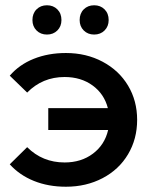

<svg xmlns="http://www.w3.org/2000/svg" viewBox="-20 -700 574 728"><path d="M230 8Q163 8 108.5 -14Q54 -36 17 -77L83 -142Q141 -84 225 -84Q288 -84 332.5 -117.5Q377 -151 390 -207H163V-290H389Q375 -344 331 -376Q287 -408 225 -408Q141 -408 83 -349L17 -413Q53 -455 108 -477Q163 -499 230 -499Q307 -499 369 -466Q431 -433 465.5 -375.5Q500 -318 500 -245.5Q500 -173 465.5 -115Q431 -57 369 -24.5Q307 8 230 8ZM103 -624Q103 -649 118.5 -664.5Q134 -680 158 -680Q182 -680 197.5 -664.5Q213 -649 213 -624Q213 -600 197.5 -584.5Q182 -569 158 -569Q134 -569 118.5 -584.5Q103 -600 103 -624ZM282 -624Q282 -649 297.5 -664.5Q313 -680 337 -680Q361 -680 376.5 -664.5Q392 -649 392 -624Q392 -600 376.5 -584.5Q361 -569 337 -569Q313 -569 297.5 -584.5Q282 -600 282 -624Z"/></svg>

Font: Montserrat Ace
Style: Bold
Weight: 600
Designer: Julieta Ulanovsky
Foundry: Julieta Ulanovsky
Version: Version 1